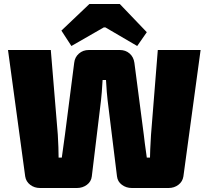

<svg xmlns="http://www.w3.org/2000/svg" viewBox="-20 -940 1043 960"><path d="M714 -779 666 -710 507 -803H499L337 -710L287 -787L427 -920H579ZM983 -690 897 -58Q893 -32 872 -16Q851 0 823 0H639Q611 0 589.5 -16Q568 -32 565 -58L518 -439Q514 -470 510 -540H493Q489 -470 485 -438L439 -58Q436 -32 414.5 -16Q393 0 365 0H180Q152 0 131 -16Q110 -32 106 -58L20 -690H234L269 -267Q273 -199 273 -152H289Q303 -250 305 -268L351 -626Q354 -654 374.5 -672Q395 -690 424 -690H579Q608 -690 628 -672.5Q648 -655 652 -626L699 -266Q702 -236 714 -152H730Q730 -180 735 -265L769 -690Z"/></svg>

Font: Exo 2.0 Black
Style: Regular
Weight: 900
Designer: Natanael Gama
Version: Version 1.001;PS 001.001;hotconv 1.0.70;makeotf.lib2.5.58329